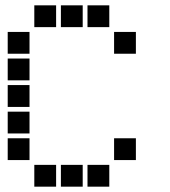

<svg xmlns="http://www.w3.org/2000/svg" viewBox="-20 -711 640 722"><path d="M110 -691Q109 -691 109 -691Q109 -691 109 -690V-610Q109 -609 109 -609Q109 -609 110 -609H190Q191 -609 191 -609Q191 -609 191 -610V-690Q191 -691 191 -691Q191 -691 190 -691ZM210 -691Q209 -691 209 -691Q209 -691 209 -690V-610Q209 -609 209 -609Q209 -609 210 -609H290Q291 -609 291 -609Q291 -609 291 -610V-690Q291 -691 291 -691Q291 -691 290 -691ZM310 -691Q309 -691 309 -691Q309 -691 309 -690V-610Q309 -609 309 -609Q309 -609 310 -609H390Q391 -609 391 -609Q391 -609 391 -610V-690Q391 -691 391 -691Q391 -691 390 -691ZM10 -591Q9 -591 9 -591Q9 -591 9 -590V-510Q9 -509 9 -509Q9 -509 10 -509H90Q91 -509 91 -509Q91 -509 91 -510V-590Q91 -591 91 -591Q91 -591 90 -591ZM410 -591Q409 -591 409 -591Q409 -591 409 -590V-510Q409 -509 409 -509Q409 -509 410 -509H490Q491 -509 491 -509Q491 -509 491 -510V-590Q491 -591 491 -591Q491 -591 490 -591ZM10 -491Q9 -491 9 -491Q9 -491 9 -490V-410Q9 -409 9 -409Q9 -409 10 -409H90Q91 -409 91 -409Q91 -409 91 -410V-490Q91 -491 91 -491Q91 -491 90 -491ZM10 -391Q9 -391 9 -391Q9 -391 9 -390V-310Q9 -309 9 -309Q9 -309 10 -309H90Q91 -309 91 -309Q91 -309 91 -310V-390Q91 -391 91 -391Q91 -391 90 -391ZM10 -291Q9 -291 9 -291Q9 -291 9 -290V-210Q9 -209 9 -209Q9 -209 10 -209H90Q91 -209 91 -209Q91 -209 91 -210V-290Q91 -291 91 -291Q91 -291 90 -291ZM10 -191Q9 -191 9 -191Q9 -191 9 -190V-110Q9 -109 9 -109Q9 -109 10 -109H90Q91 -109 91 -109Q91 -109 91 -110V-190Q91 -191 91 -191Q91 -191 90 -191ZM410 -191Q409 -191 409 -191Q409 -191 409 -190V-110Q409 -109 409 -109Q409 -109 410 -109H490Q491 -109 491 -109Q491 -109 491 -110V-190Q491 -191 491 -191Q491 -191 490 -191ZM110 -91Q109 -91 109 -91Q109 -91 109 -90V-10Q109 -9 109 -9Q109 -9 110 -9H190Q191 -9 191 -9Q191 -9 191 -10V-90Q191 -91 191 -91Q191 -91 190 -91ZM210 -91Q209 -91 209 -91Q209 -91 209 -90V-10Q209 -9 209 -9Q209 -9 210 -9H290Q291 -9 291 -9Q291 -9 291 -10V-90Q291 -91 291 -91Q291 -91 290 -91ZM310 -91Q309 -91 309 -91Q309 -91 309 -90V-10Q309 -9 309 -9Q309 -9 310 -9H390Q391 -9 391 -9Q391 -9 391 -10V-90Q391 -91 391 -91Q391 -91 390 -91Z"/></svg>

Font: Doto ExtraBold
Style: Regular
Weight: 800
Monospace: yes
Version: Version 1.000